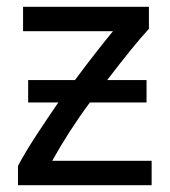

<svg xmlns="http://www.w3.org/2000/svg" viewBox="-20 -542 501 566"><path d="M419 -522V-457C389 -425 345 -370 296 -306H412V-240H245C202 -182 165 -124 134 -68H427V4H33V-53C62 -108 107 -174 152 -240H63V-306H201C244 -364 285 -416 313 -450H48V-522Z"/></svg>

Font: Repo Regular
Style: Regular
Weight: 400
Designer: Stefan Peev
Foundry: Context Ltd
Version: Version 1.502